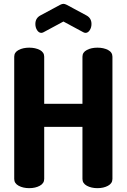

<svg xmlns="http://www.w3.org/2000/svg" viewBox="-20 -979 659 999"><path d="M409 -48V-319H210V-48Q210 -25 187 -12.5Q164 0 132 0Q100 0 77 -12.5Q54 -25 54 -48V-684Q54 -707 77 -719Q100 -731 132 -731Q164 -731 187 -719Q210 -707 210 -684V-439H409V-684Q409 -707 432 -719Q455 -731 487 -731Q519 -731 542 -719Q565 -707 565 -684V-48Q565 -25 542 -12.5Q519 0 487 0Q455 0 432 -12.5Q409 -25 409 -48ZM310 -867 206 -811Q200 -808 195 -808Q182 -808 173 -822Q164 -836 164 -854Q164 -884 189 -898L293 -954Q303 -959 310 -959Q317 -959 327 -954L431 -898Q456 -884 456 -854Q456 -836 447 -822Q438 -808 425 -808Q420 -808 414 -811Z"/></svg>

Font: Dosis
Style: ExtraBold
Weight: 800
Designer: EdgarTolentino, PabloImpallari, IginoMarini
Foundry: EdgarTolentino, PabloImpallari, IginoMarini
Version: Version 1.007